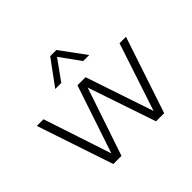

<svg xmlns="http://www.w3.org/2000/svg" viewBox="-178 -1045 1283 1283"><g transform="rotate(-45 463.0 -404.0)"><path d="M223.5 0 42 -541.5H105L264.5 -59.5L426 -541.5H502.5L664.5 -60.5L823.5 -541.5H884.5L704 0H627L463.5 -482.5L300.5 0ZM303.5 -629 435 -808H493L624.5 -629H567.5L464 -772.5L360.5 -629Z"/></g></svg>

Font: Encode Sans Exp Lt
Style: Regular
Weight: 300
Width: 7
Designer: Multiple Designers
Foundry: Impallari Type
Version: Version 3.002; ttfautohint (v1.8.3) -l 8 -r 50 -G 200 -x 14 